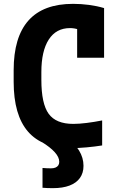

<svg xmlns="http://www.w3.org/2000/svg" viewBox="-20 -760 640 998"><path d="M255 218Q240 218 226.5 217.5Q213 217 201 216V113Q212 114 223 114.5Q234 115 245 115Q259 115 268.5 111Q278 107 283 99.5Q288 92 288 81Q288 57 264.5 31Q241 5 197 -22L321 -54Q368 -15 391 22.5Q414 60 414 102Q414 139 395.5 165Q377 191 341.5 204.5Q306 218 255 218ZM351 10Q200 10 125.5 -76Q51 -162 51 -335V-395Q51 -567 128 -653.5Q205 -740 360 -740Q401 -740 442.5 -734.5Q484 -729 521 -718V-460H381V-691L432 -584Q389 -614 344 -614Q272 -614 233.5 -554.5Q195 -495 195 -385V-345Q195 -221 233 -168.5Q271 -116 361 -116Q391 -116 431 -121Q471 -126 511 -134V-4Q474 2 430 6Q386 10 351 10Z"/></svg>

Font: M PLUS Code Latin Expanded
Style: Bold
Weight: 700
Width: 7
Designer: Coji Morishita
Foundry: UNDERFOREST DESIGN
Version: Version 1.002; ttfautohint (v1.8.3)